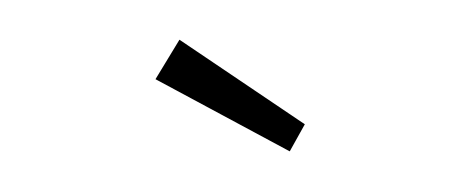

<svg xmlns="http://www.w3.org/2000/svg" viewBox="-27 -787 554 232"><g transform="rotate(-5 250.0 -671.0)"><path d="M317 -598 163 -699 196 -744 338 -629Z"/></g></svg>

Font: Lexend Giga ExtraLight
Style: Regular
Weight: 250
Version: Version 1.007